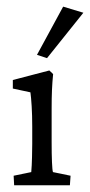

<svg xmlns="http://www.w3.org/2000/svg" viewBox="-20 -550 268 570"><path d="M22 0 20.5 -28.3 72.8 -39.1Q73.2 -43 74.2 -59.6Q75.2 -76.2 75.7 -123V-174.3Q75.7 -207.5 74 -234.9Q72.3 -262.2 70.3 -275.9L18.1 -287.1V-312.5L126.5 -340.8L137.7 -330.1Q135.3 -306.2 134.3 -282.7Q133.3 -259.3 133.3 -228V-128.9Q133.3 -92.3 134.3 -68.6Q135.3 -44.9 137.2 -39.1L189.5 -28.3L187.5 0ZM119.6 -377.4 89.8 -387.2 167.5 -530.3 227.5 -512.2Z"/></svg>

Font: Lateef Light
Style: Regular
Weight: 300
Designer: SIL International
Foundry: SIL International
Version: Version 4.200